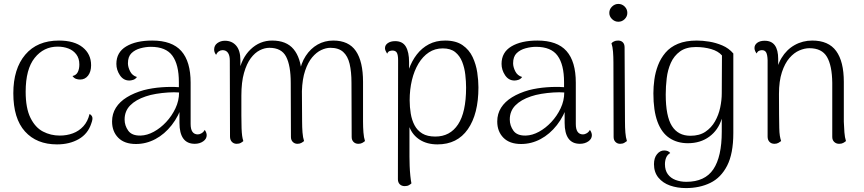

<svg xmlns="http://www.w3.org/2000/svg" viewBox="-20 -724 4410 980"><path d="M271 13Q167 13 107.5 -53Q48 -119 48 -248Q48 -373 109 -445Q170 -517 281 -517Q359 -517 402 -482.5Q445 -448 445 -391Q445 -358 429.5 -338Q414 -318 389 -318Q378 -318 368 -321.5Q358 -325 350 -336Q369 -340 377 -356Q385 -372 385 -395Q385 -426 369.5 -446.5Q354 -467 329 -476.5Q304 -486 274 -486Q203 -486 157 -428.5Q111 -371 111 -256Q111 -172 135.5 -122.5Q160 -73 199.5 -52.5Q239 -32 285 -32Q321 -32 352 -43.5Q383 -55 405.5 -79.5Q428 -104 437 -142Q446 -138 450.5 -128Q455 -118 446 -94Q429 -41 382 -14Q335 13 271 13Z M974 10Q935 10 915.5 -17Q896 -44 896 -97V-204L912 -194Q893 -132 856.5 -85.5Q820 -39 773 -14Q726 11 674 11Q615 11 583.5 -21Q552 -53 552 -104Q552 -143 571.5 -174Q591 -205 627.5 -227.5Q664 -250 714 -264Q757 -275 804.5 -278.5Q852 -282 893 -279V-305Q893 -394 860 -439.5Q827 -485 750 -485Q724 -485 696.5 -477.5Q669 -470 651 -452.5Q633 -435 633 -401Q633 -382 644 -360Q655 -338 679 -331Q671 -320 660 -316.5Q649 -313 640 -313Q610 -313 592 -340Q574 -367 574 -398Q574 -457 624 -487Q674 -517 757 -517Q858 -517 905.5 -463.5Q953 -410 953 -302V-91Q953 -38 990 -38Q999 -38 1009 -44Q1019 -50 1025 -61Q1030 -54 1032.5 -47Q1035 -40 1035 -34Q1035 -15 1017 -2.5Q999 10 974 10ZM698 -32Q731 -33 765 -51.5Q799 -70 828 -101Q857 -132 875.5 -171Q894 -210 894 -252Q870 -254 838.5 -252Q807 -250 777 -245Q747 -240 724 -232Q673 -215 644.5 -186Q616 -157 616 -114Q616 -83 634.5 -57Q653 -31 698 -32Z M1833 -103Q1833 -75 1835 -48.5Q1837 -22 1843 -4Q1837 1 1829 5.5Q1821 10 1809 10Q1794 10 1784.5 0.5Q1775 -9 1775 -25L1774 -301Q1774 -358 1764.5 -398Q1755 -438 1731.5 -459Q1708 -480 1666 -480Q1644 -480 1619.5 -468.5Q1595 -457 1573.5 -431.5Q1552 -406 1537.5 -363.5Q1523 -321 1521 -259L1522 -103Q1522 -75 1524 -48.5Q1526 -22 1532 -4Q1526 1 1518 5.5Q1510 10 1498 10Q1484 10 1474.5 0.5Q1465 -9 1465 -25L1464 -301Q1464 -389 1440.5 -434.5Q1417 -480 1355 -480Q1331 -480 1306 -467.5Q1281 -455 1260 -427Q1239 -399 1225.5 -352Q1212 -305 1212 -236Q1212 -174 1212 -133.5Q1212 -93 1213 -69Q1214 -45 1216 -30.5Q1218 -16 1222 -4Q1218 0 1209.5 5Q1201 10 1188 10Q1173 10 1163.5 0Q1154 -10 1154 -27L1153 -415Q1153 -441 1143.5 -454.5Q1134 -468 1116 -468Q1106 -468 1097 -462Q1088 -456 1083 -444Q1073 -457 1073 -471Q1073 -492 1089.5 -504Q1106 -516 1128 -516Q1164 -516 1185.5 -491Q1207 -466 1207 -417V-337L1198 -350Q1212 -427 1259 -472Q1306 -517 1369 -517Q1442 -517 1478.5 -473Q1515 -429 1520 -347L1508 -350Q1516 -401 1540.5 -438.5Q1565 -476 1601 -496.5Q1637 -517 1681 -517Q1760 -517 1796.5 -463.5Q1833 -410 1833 -306Z M2252 -517Q2307 -517 2341 -493.5Q2375 -470 2392.5 -432.5Q2410 -395 2416 -354Q2422 -313 2422 -278Q2422 -142 2368 -64.5Q2314 13 2213 13Q2160 13 2123 -10.5Q2086 -34 2070 -75V76Q2070 97 2071 123.5Q2072 150 2074.5 174Q2077 198 2080 212Q2076 216 2067.5 221Q2059 226 2046 226Q2030 226 2020.5 216.5Q2011 207 2011 191L2012 -416Q2012 -444 2005.5 -455Q1999 -466 1983 -466Q1977 -466 1969 -463.5Q1961 -461 1956 -450Q1951 -458 1948 -465Q1945 -472 1945 -478Q1945 -494 1959.5 -504Q1974 -514 1997 -514Q2035 -514 2051.5 -486Q2068 -458 2068 -407V-299L2045 -281Q2052 -328 2067 -370.5Q2082 -413 2107.5 -446Q2133 -479 2169 -498Q2205 -517 2252 -517ZM2240 -477Q2200 -477 2169 -456.5Q2138 -436 2116 -399.5Q2094 -363 2082.5 -315Q2071 -267 2071 -212Q2071 -178 2076.5 -144.5Q2082 -111 2096 -84.5Q2110 -58 2135.5 -42.5Q2161 -27 2202 -27Q2277 -27 2318 -89Q2359 -151 2359 -277Q2359 -308 2355 -343Q2351 -378 2339 -408.5Q2327 -439 2303.5 -458Q2280 -477 2240 -477Z M2940 10Q2901 10 2881.5 -17Q2862 -44 2862 -97V-204L2878 -194Q2859 -132 2822.5 -85.5Q2786 -39 2739 -14Q2692 11 2640 11Q2581 11 2549.5 -21Q2518 -53 2518 -104Q2518 -143 2537.5 -174Q2557 -205 2593.5 -227.5Q2630 -250 2680 -264Q2723 -275 2770.5 -278.5Q2818 -282 2859 -279V-305Q2859 -394 2826 -439.5Q2793 -485 2716 -485Q2690 -485 2662.5 -477.5Q2635 -470 2617 -452.5Q2599 -435 2599 -401Q2599 -382 2610 -360Q2621 -338 2645 -331Q2637 -320 2626 -316.5Q2615 -313 2606 -313Q2576 -313 2558 -340Q2540 -367 2540 -398Q2540 -457 2590 -487Q2640 -517 2723 -517Q2824 -517 2871.5 -463.5Q2919 -410 2919 -302V-91Q2919 -38 2956 -38Q2965 -38 2975 -44Q2985 -50 2991 -61Q2996 -54 2998.5 -47Q3001 -40 3001 -34Q3001 -15 2983 -2.5Q2965 10 2940 10ZM2664 -32Q2697 -33 2731 -51.5Q2765 -70 2794 -101Q2823 -132 2841.5 -171Q2860 -210 2860 -252Q2836 -254 2804.5 -252Q2773 -250 2743 -245Q2713 -240 2690 -232Q2639 -215 2610.5 -186Q2582 -157 2582 -114Q2582 -83 2600.5 -57Q2619 -31 2664 -32Z M3136 -613Q3118 -613 3104 -626.5Q3090 -640 3090 -658Q3090 -677 3104 -690.5Q3118 -704 3136 -704Q3155 -704 3168.5 -690.5Q3182 -677 3182 -658Q3182 -640 3168.5 -626.5Q3155 -613 3136 -613ZM3170 -103Q3170 -73 3172 -47.5Q3174 -22 3180 -4Q3175 0 3166.5 5Q3158 10 3145 10Q3131 10 3121.5 0.5Q3112 -9 3112 -25L3111 -405Q3111 -434 3109 -460Q3107 -486 3101 -503Q3105 -508 3113.5 -512.5Q3122 -517 3135 -517Q3150 -517 3159 -508Q3168 -499 3168 -482Z M3481 236Q3437 236 3400 223Q3363 210 3340.5 182.5Q3318 155 3318 114Q3318 82 3333.5 63Q3349 44 3370 44Q3391 44 3401 57Q3386 66 3380 81Q3374 96 3374 114Q3374 145 3388.5 165Q3403 185 3428 194.5Q3453 204 3483 204Q3578 204 3621 140Q3664 76 3664 -52Q3664 -66 3664 -83.5Q3664 -101 3664 -118Q3646 -60 3600.5 -26.5Q3555 7 3491 7Q3437 7 3397 -19.5Q3357 -46 3336 -102.5Q3315 -159 3315 -248Q3315 -281 3320 -318Q3325 -355 3338.5 -390.5Q3352 -426 3376.5 -455Q3401 -484 3440.5 -500.5Q3480 -517 3537 -517Q3566 -517 3600 -511.5Q3634 -506 3667 -492Q3700 -478 3723 -451V-45Q3723 60 3691.5 121.5Q3660 183 3605.5 209.5Q3551 236 3481 236ZM3504 -31Q3550 -31 3580.5 -51.5Q3611 -72 3629.5 -104.5Q3648 -137 3656 -175Q3664 -213 3664 -248L3665 -441Q3646 -463 3610 -473.5Q3574 -484 3532 -484Q3482 -484 3451 -461.5Q3420 -439 3404 -403Q3388 -367 3383 -324.5Q3378 -282 3378 -242Q3378 -131 3409.5 -81Q3441 -31 3504 -31Z M3933 10Q3917 10 3907.5 0Q3898 -10 3898 -27V-417Q3897 -445 3890.5 -456.5Q3884 -468 3869 -468Q3863 -468 3855 -465Q3847 -462 3842 -451Q3831 -465 3831 -479Q3831 -495 3845 -505.5Q3859 -516 3883 -516Q3918 -516 3935 -492.5Q3952 -469 3952 -423V-339L3938 -325Q3943 -385 3969 -428Q3995 -471 4036 -494Q4077 -517 4126 -517Q4209 -517 4248 -463.5Q4287 -410 4287 -306V-103Q4288 -75 4290 -48.5Q4292 -22 4298 -4Q4292 1 4284 5.5Q4276 10 4263 10Q4248 10 4238 0.5Q4228 -9 4228 -25V-301Q4227 -389 4201 -433.5Q4175 -478 4111 -478Q4087 -478 4060 -466.5Q4033 -455 4009.5 -428Q3986 -401 3971 -355.5Q3956 -310 3956 -244Q3956 -179 3956.5 -138Q3957 -97 3957.5 -71.5Q3958 -46 3960.5 -31Q3963 -16 3967 -4Q3962 0 3953.5 5Q3945 10 3933 10Z"/></svg>

Font: Arima Thin Light
Style: Regular
Weight: 300
Version: Version 1.100